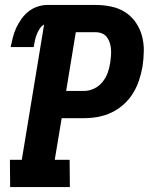

<svg xmlns="http://www.w3.org/2000/svg" viewBox="-20 -755 640 775"><path d="M21 0 20 -110H68L158 -656Q147 -650 139.5 -638Q132 -626 127.5 -614Q123 -602 120.5 -589.5Q118 -577 116 -565H23Q27 -585 32 -604.5Q37 -624 45.5 -642.5Q54 -661 66.5 -678.5Q79 -696 95.5 -709Q112 -722 132 -728.5Q152 -735 171 -735H366Q398 -735 429 -728.5Q460 -722 485 -706Q510 -690 527.5 -665Q545 -640 553 -610.5Q561 -581 560.5 -549Q560 -517 555 -485Q550 -457 541 -430Q532 -403 516.5 -378Q501 -353 478.5 -333Q456 -313 429.5 -300.5Q403 -288 375 -283Q347 -278 320 -278H229L201 -110H261L262 0ZM247 -388H320Q340 -388 360 -397.5Q380 -407 394 -424.5Q408 -442 415 -462Q422 -482 425 -503Q427 -516 428 -529.5Q429 -543 428 -556.5Q427 -570 423 -582.5Q419 -595 411.5 -605Q404 -615 392 -620Q380 -625 366 -625H286Z"/></svg>

Font: Iosevka HT Extrabold Extended
Style: Italic
Weight: 800
Width: 7
Italic angle: -9°
Monospace: yes
Designer: Belleve Invis
Foundry: Belleve Invis
Version: Version 32.3.0; ttfautohint (v1.8.4)